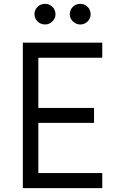

<svg xmlns="http://www.w3.org/2000/svg" viewBox="-20 -970 622 990"><path d="M212.4 -843.8Q189.9 -843.8 173.8 -859.4Q157.7 -875 157.7 -896.5Q157.7 -919.4 173.8 -934.8Q189.9 -950.2 212.4 -950.2Q234.4 -950.2 250.2 -934.8Q266.1 -919.4 266.1 -896.5Q266.1 -875 250 -859.4Q233.9 -843.8 212.4 -843.8ZM393.6 -843.8Q372.1 -843.8 356 -859.4Q339.8 -875 339.8 -896.5Q339.8 -919.4 355.7 -934.8Q371.6 -950.2 393.6 -950.2Q416 -950.2 431.6 -934.8Q447.3 -919.4 447.3 -896.5Q447.3 -875 431.6 -859.4Q416 -843.8 393.6 -843.8ZM507.3 -672.4H177.7V-413.6H464.8V-336.4H177.7V-77.6H507.3V0H97.7V-750H507.3Z"/></svg>

Font: Now
Style: Regular
Weight: 400
Designer: Alfredo Marco Pradil
Foundry: Alfredo Marco Pradil
Version: Version 1.002;PS 001.002;hotconv 1.0.88;makeotf.lib2.5.64775